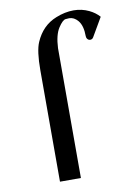

<svg xmlns="http://www.w3.org/2000/svg" viewBox="-77 -700 522 750"><g transform="rotate(-10 184.0 -325.0)"><path d="M182.6 0H99.6V-441.4Q99.6 -518.1 114.3 -551.8Q140.6 -612.8 197.3 -635.3Q233.4 -649.9 267.6 -649.9Q300.3 -649.9 328.6 -636.2Q352.1 -625 368.2 -606.9L325.2 -533.2Q320.8 -525.4 312.5 -525.4Q306.2 -525.4 301.8 -530.3Q297.4 -535.2 297.4 -542Q297.4 -584 280.3 -604.5Q265.1 -622.6 245.6 -622.6Q243.7 -622.6 231.7 -621.6Q219.7 -620.6 202.4 -594Q185.1 -567.4 182.6 -515.1Z"/></g></svg>

Font: Quaaykop
Style: Regular
Weight: 400
Designer: Tup Wanders
Foundry: Free font, DO NOT SELL
Version: Version 1.00;July 31, 2023;FontCreator 11.5.0.2430 64-bit